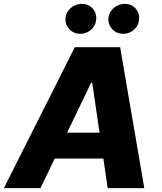

<svg xmlns="http://www.w3.org/2000/svg" viewBox="-42 -971 834 991"><path d="M-22 0 344.1 -727.3H578.1L702.8 0H513.8L491.5 -152.7H240.4L166.9 0ZM471.9 -286.2 433.9 -544H428.3L304.3 -286.2ZM518.5 -884.2Q521 -898.8 528.8 -911Q536.6 -923.3 547.8 -932.2Q558.9 -941.1 572.8 -946Q586.6 -951 600.9 -951Q637.8 -951 659.4 -925.4Q681.1 -899.5 675.1 -863.6Q673.3 -849.1 665.8 -836.8Q658.4 -824.6 647.4 -815.5Q636.4 -806.5 622.7 -801.5Q609 -796.5 594.8 -796.5Q558.2 -796.5 535.5 -822.4Q512.8 -848.7 518.5 -884.2ZM296.9 -884.2Q299.4 -898.8 307.2 -911Q315 -923.3 326.2 -932.2Q337.4 -941.1 351.2 -946Q365.1 -951 379.3 -951Q416.2 -951 437.9 -925.4Q459.5 -899.5 453.5 -863.6Q451.7 -849.1 444.2 -836.8Q436.8 -824.6 425.8 -815.5Q414.8 -806.5 401.1 -801.5Q387.4 -796.5 373.2 -796.5Q337 -796.5 313.9 -822.8Q291.2 -848.7 296.9 -884.2Z"/></svg>

Font: Inter P Extra Bold
Style: Italic
Weight: 800
Italic angle: 9.39999°
Designer: Rasmus Andersson
Foundry: rsms
Version: Version 3.018;git-588b23468